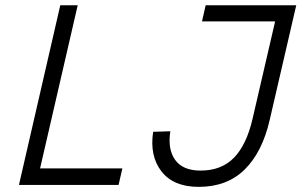

<svg xmlns="http://www.w3.org/2000/svg" viewBox="-20 -710 1157 737"><path d="M52.7 0 211.4 -689.9H278.3L133.8 -63.5H449.7L435.1 0ZM742.7 7.3Q646 7.3 599.9 -52Q553.7 -111.3 567.9 -204.1L633.8 -206.1Q623 -136.7 652.6 -95.9Q682.1 -55.2 750 -55.2Q830.1 -55.2 878.2 -104.7Q926.3 -154.3 949.2 -252.9L1036.1 -627.9H755.4L769.5 -689.9H1117.2L1015.1 -249Q986.8 -126 919.2 -59.3Q851.6 7.3 742.7 7.3Z"/></svg>

Font: HK Grotesk Legacy
Style: Italic
Weight: 400
Italic angle: -13°
Designer: Alfredo Marco Pradil
Foundry: Hanken Design Co.
Version: Version 2.022;PS 002.022;hotconv 1.0.88;makeotf.lib2.5.64775